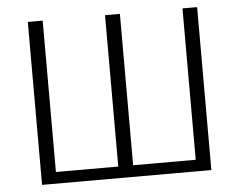

<svg xmlns="http://www.w3.org/2000/svg" viewBox="-50 -750 1009 810"><g transform="rotate(-5 454.5 -345.0)"><path d="M96 -690V0H813V-690H751V-49H486V-690H423V-49H159V-690Z"/></g></svg>

Font: Repo Light
Style: Regular
Weight: 300
Designer: Stefan Peev
Foundry: Context Ltd
Version: Version 001.502